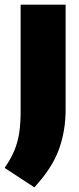

<svg xmlns="http://www.w3.org/2000/svg" viewBox="-50 -570 342 828"><path d="M98 238 -30 154Q-3 115 12 78.8Q27 42.5 33 2Q39 -38.5 39 -90V-550H233V-98Q233 -4.5 203.5 75.8Q174 156 98 238Z"/></svg>

Font: Encode Sans Condensed Black
Style: Regular
Weight: 900
Width: 3
Designer: Multiple Designers
Foundry: Impallari Type
Version: Version 3.000; ttfautohint (v1.8.3) -l 8 -r 50 -G 200 -x 14 